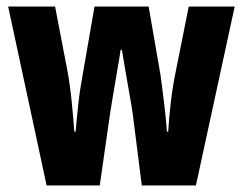

<svg xmlns="http://www.w3.org/2000/svg" viewBox="-20 -569 745 589"><path d="M387 -221Q384 -242 377.5 -278.5Q371 -315 364.5 -353Q358 -391 354 -416H350Q346 -388 339 -349Q332 -310 326.5 -275Q321 -240 318 -223L286 0H123L5 -549H149L186 -356Q194 -315 199.5 -261.5Q205 -208 208 -165H212Q215 -201 220 -247.5Q225 -294 234 -342L270 -549H436L472 -341Q478 -298 484 -247.5Q490 -197 492 -165H496Q498 -201 503.5 -250.5Q509 -300 518 -344L559 -549H700L581 0H415Z"/></svg>

Font: Noto Sans Malayalam ExtraCondensed ExtraBold
Style: Regular
Weight: 800
Width: 2
Designer: Jelle Bosma - Monotype Design Team
Foundry: Monotype Imaging Inc.
Version: Version 2.104; ttfautohint (v1.8.4.7-5d5b)